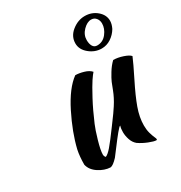

<svg xmlns="http://www.w3.org/2000/svg" viewBox="-172 -831 915 973"><g transform="rotate(-30 286.0 -345.0)"><path d="M369.1 -22Q352.1 -36.1 344.5 -59.1Q336.9 -82 336.9 -103Q336.9 -124.5 341.8 -139.2Q336.9 -139.6 316.2 -114.3Q295.4 -88.9 269.5 -54.2Q243.7 -19.5 236.8 -11.2Q209 18.6 193.8 20Q159.7 18.6 126.2 -3.2Q92.8 -24.9 85 -58.1Q85 -106 92.8 -143.1Q113.8 -231.4 164.1 -331.8Q214.4 -432.1 272 -474.1Q293.5 -474.1 320.3 -466.3Q347.2 -458.5 360.8 -442.9Q352.1 -433.6 335.9 -409.7Q319.8 -385.7 290.5 -331.1Q261.2 -276.4 233.9 -211.9Q222.2 -185.1 207 -132.6Q191.9 -80.1 191.9 -56.2Q191.9 -45.4 199.2 -38.1Q213.4 -43.5 235.1 -68.6Q256.8 -93.8 300.8 -153.8Q303.7 -158.2 318.4 -177.7Q333 -197.3 341.3 -209Q349.6 -220.7 362.1 -239.7Q374.5 -258.8 383.5 -276.6Q392.6 -294.4 398.9 -311Q408.2 -335.9 415 -352.3Q421.9 -368.7 439.2 -397Q456.5 -425.3 477.1 -444.8Q502.9 -444.8 532.7 -434.8Q562.5 -424.8 571.8 -413.1Q558.1 -379.9 520.8 -305.4Q483.4 -231 464.6 -178.7Q445.8 -126.5 445.8 -79.1Q445.8 -54.2 451.4 -34.2Q457 -14.2 462.4 -2.7Q467.8 8.8 467.8 13.2Q467.8 14.6 466.8 15.6Q465.8 16.6 464.8 16.6L463.9 17.1Q450.2 17.1 420.9 5.4Q391.6 -6.3 369.1 -22ZM551.8 -583Q536.1 -556.6 511.2 -540.3Q486.3 -523.9 457 -523.9Q417.5 -523.9 385.3 -550.5Q353 -577.1 353 -612.8Q353 -654.3 387.9 -682.1Q422.9 -710 462.9 -710Q503.9 -710 533.4 -684.8Q563 -659.7 563 -625Q563 -606 551.8 -583ZM521 -633.8Q521 -651.9 510.5 -665Q500 -678.2 481.9 -678.2Q458.5 -678.2 434.8 -654.1Q411.1 -629.9 411.1 -599.1Q411.1 -576.7 419.4 -562.7Q427.7 -548.8 444.8 -548.8Q478 -548.8 499.5 -576.4Q521 -604 521 -633.8Z"/></g></svg>

Font: Kaushan Script
Style: Regular
Weight: 400
Designer: Pablo Impallari
Foundry: Pablo Impallari
Version: Version 1.002